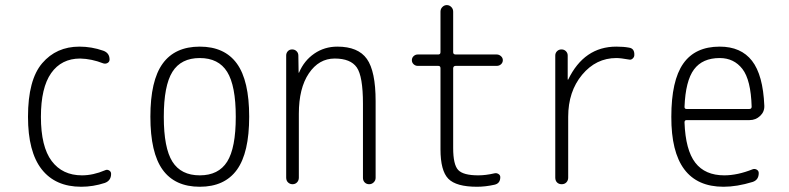

<svg xmlns="http://www.w3.org/2000/svg" viewBox="-20 -710 3040 740"><path d="M293 9.8Q193.4 9.8 140.6 -57.6Q87.9 -125 87.9 -259.8Q87.9 -402.3 142.6 -466.3Q197.3 -530.3 286.1 -530.3Q333 -530.3 377.9 -514.6Q402.3 -505.9 402.3 -480.5Q402.3 -471.7 394.5 -467.3Q386.7 -462.9 377.9 -465.8Q333 -483.4 289.1 -484.4Q216.8 -484.4 177.2 -428.2Q137.7 -372.1 137.7 -259.8Q137.7 -144.5 179.2 -89.4Q220.7 -34.2 295.9 -34.2Q338.9 -34.2 384.8 -53.7Q392.6 -57.6 400.4 -53.2Q408.2 -48.8 408.2 -40Q408.2 -13.7 383.8 -4.9Q338.9 9.8 293 9.8Z M855.5 -433.1Q822.3 -486.3 750 -486.3Q677.7 -486.3 644.5 -433.1Q611.3 -379.9 611.3 -259.8Q611.3 -139.6 644.5 -86.9Q677.7 -34.2 750 -34.2Q822.3 -34.2 855.5 -86.9Q888.7 -139.6 888.7 -259.8Q888.7 -379.9 855.5 -433.1ZM893.1 -55.7Q845.7 9.8 750 9.8Q654.3 9.8 606.9 -55.7Q559.6 -121.1 559.6 -260.3Q559.6 -399.4 606.9 -464.8Q654.3 -530.3 750 -530.3Q845.7 -530.3 893.1 -464.8Q940.4 -399.4 940.4 -260.3Q940.4 -121.1 893.1 -55.7Z M1107.4 0Q1097.7 0 1090.3 -6.8Q1083 -13.7 1083 -25.4V-496.1Q1083 -505.9 1089.4 -512.7Q1095.7 -519.5 1106 -519.5Q1116.2 -519.5 1123 -512.7Q1129.9 -505.9 1129.9 -496.1L1130.9 -430.7Q1130.9 -429.7 1131.8 -429.7Q1132.8 -429.7 1132.8 -430.7Q1152.3 -476.6 1191.4 -503.4Q1230.5 -530.3 1280.3 -530.3Q1360.4 -530.3 1394 -482.9Q1427.7 -435.5 1427.7 -320.3V-24.4Q1427.7 -14.6 1420.4 -7.3Q1413.1 0 1402.8 0Q1392.6 0 1385.7 -6.8Q1378.9 -13.7 1378.9 -24.4V-310.5Q1378.9 -416 1355 -450.2Q1331.1 -484.4 1270 -484.4Q1209 -484.4 1170.4 -427.2Q1131.8 -370.1 1131.8 -271.5V-25.4Q1131.8 -14.6 1125 -7.3Q1118.2 0 1107.4 0Z M1589.8 -456.1Q1581.1 -456.1 1574.2 -462.4Q1567.4 -468.8 1567.4 -478Q1567.4 -487.3 1574.2 -493.7Q1581.1 -500 1589.8 -500H1668.9Q1677.7 -500 1677.7 -508.8V-665Q1677.7 -675.8 1685.1 -683.1Q1692.4 -690.4 1702.1 -690.4Q1711.9 -690.4 1719.2 -683.1Q1726.6 -675.8 1726.6 -665V-508.8Q1726.6 -500 1736.3 -500H1894.5Q1903.3 -500 1910.6 -493.7Q1918 -487.3 1918 -478Q1918 -468.8 1911.1 -462.4Q1904.3 -456.1 1894.5 -456.1H1736.3Q1727.5 -456.1 1726.6 -447.3V-139.6Q1726.6 -75.2 1746.1 -54.7Q1765.6 -34.2 1823.2 -34.2Q1852.5 -34.2 1885.7 -42Q1893.6 -43.9 1900.9 -39.6Q1908.2 -35.2 1908.2 -27.3Q1908.2 -2.9 1885.7 2Q1850.6 9.8 1818.4 9.8Q1738.3 9.8 1708 -21Q1677.7 -51.8 1677.7 -134.8V-447.3Q1677.7 -456.1 1668.9 -456.1Z M2120.1 -25.4V-496.1Q2120.1 -505.9 2127 -512.7Q2133.8 -519.5 2144 -519.5Q2154.3 -519.5 2161.1 -512.7Q2168 -505.9 2168 -496.1V-403.3H2168.9H2169.9Q2231.4 -530.3 2355.5 -530.3Q2383.8 -530.3 2404.3 -526.4Q2425.8 -523.4 2424.8 -498Q2424.8 -490.2 2418.5 -484.4Q2412.1 -478.5 2404.3 -480.5Q2372.1 -486.3 2355.5 -486.3Q2277.3 -486.3 2223.6 -421.9Q2169.9 -357.4 2169.9 -259.8V-25.4Q2169.9 -14.6 2163.1 -7.3Q2156.2 0 2145 0Q2133.8 0 2127 -6.8Q2120.1 -13.7 2120.1 -25.4Z M2753.9 -486.3Q2687.5 -486.3 2654.8 -442.4Q2622.1 -398.4 2618.2 -297.9Q2618.2 -290 2626 -290H2868.2Q2877 -290 2877 -298.8Q2874 -402.3 2841.3 -444.3Q2808.6 -486.3 2753.9 -486.3ZM2768.6 9.8Q2566.4 9.8 2567.4 -259.8Q2567.4 -399.4 2613.3 -464.8Q2659.2 -530.3 2753.9 -530.3Q2835.9 -530.3 2878.4 -475.6Q2920.9 -420.9 2925.8 -302.7Q2926.8 -279.3 2909.7 -263.2Q2892.6 -247.1 2869.1 -247.1H2626Q2618.2 -247.1 2618.2 -238.3Q2622.1 -131.8 2659.7 -83Q2697.3 -34.2 2771.5 -34.2Q2822.3 -34.2 2880.9 -57.6Q2888.7 -60.5 2896.5 -56.2Q2904.3 -51.8 2904.3 -43Q2904.3 -16.6 2880.9 -8.8Q2820.3 9.8 2768.6 9.8Z"/></svg>

Font: Rounded-X Mgen+ 1m light
Style: Regular
Weight: 200
Designer: [Source Han Sans]
Ryoko NISHIZUKA  (kana & ideographs); Paul D. Hunt (Latin, Greek & Cyrillic); Wenlong ZHANG  (bopomofo
Version: Version 1.059.20150602